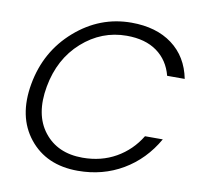

<svg xmlns="http://www.w3.org/2000/svg" viewBox="-79 -792 929 882"><g transform="rotate(10 385.5 -350.5)"><path d="M465 -707Q581 -707 655.5 -651.5Q730 -596 750 -495H668Q650 -565 595.5 -604.5Q541 -644 454 -644Q337 -644 246.5 -563.5Q156 -483 132 -350Q108 -217 170.5 -137Q233 -57 350 -57Q437 -57 505.5 -96Q574 -135 616 -204H699Q642 -104 548.5 -49Q455 6 339 6Q192 6 112 -94Q32 -194 60 -350Q88 -506 203 -606.5Q318 -707 465 -707Z"/></g></svg>

Font: Poppins Light
Style: Italic
Weight: 300
Italic angle: -10°
Designer: Ninad Kale (Devanagari), Jonny Pinhorn (Latin)
Foundry: Indian Type Foundry
Version: Version 3.200;PS 1.000;hotconv 16.6.54;makeotf.lib2.5.65590